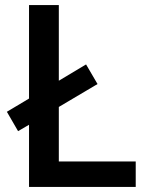

<svg xmlns="http://www.w3.org/2000/svg" viewBox="-20 -734 584 754"><path d="M513 -100H211V-314L363 -404L318 -481L211 -417V-714H94V-347L7 -295L51 -219L94 -244V0H513Z"/></svg>

Font: OpenSansMMV
Style: Semibold
Weight: 600
Designer: Steve Matteson
Foundry: Ascender Corporation
Version: Version 6.000